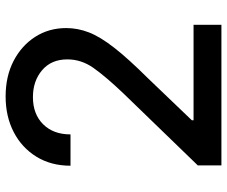

<svg xmlns="http://www.w3.org/2000/svg" viewBox="-80 -696 777 656"><g transform="rotate(-90 308.0 -368.5)"><path d="M70.3 0V-80.6L317.4 -335.9Q374 -395.5 403.3 -437Q432.6 -478.5 432.6 -526.4Q432.6 -581.1 395.8 -612.5Q358.9 -644 303.7 -644Q245.6 -644 210.9 -609.1Q176.3 -574.2 176.3 -515.6H69.3Q69.3 -582 100.1 -632.1Q130.9 -682.1 184.3 -709.7Q237.8 -737.3 305.7 -737.3Q375 -737.3 427.5 -710Q480 -682.6 509.8 -636Q539.6 -589.4 539.6 -530.3Q539.6 -490.7 524.7 -452.4Q509.8 -414.1 472.4 -366.2Q435.1 -318.4 367.2 -250L224.6 -101.1V-95.2H550.8V0Z"/></g></svg>

Font: Inter Medium
Style: Regular
Weight: 500
Designer: Rasmus Andersson
Foundry: rsms
Version: Version 4.001;git-9221beed3